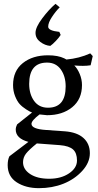

<svg xmlns="http://www.w3.org/2000/svg" viewBox="-20 -720 511 1000"><path d="M48 -277Q48 -351 99 -391.5Q150 -432 230 -432Q282 -432 315 -416L326 -410Q393 -416 450 -442L463 -428L452 -380Q433 -377 411.5 -377Q390 -377 367 -379Q384 -362 395.5 -334Q407 -306 407 -277Q407 -203 356 -161.5Q305 -120 225 -120L186 -124Q144 -92 144 -75Q144 -48 220 -43L319 -36Q382 -31 415 -1Q448 29 448 78Q448 127 408 170.5Q368 214 310 237Q252 260 183 260Q114 260 67 229.5Q20 199 20 140Q20 112 29 94L128 19Q62 1 62 -45Q62 -58 69 -72L147 -134Q137 -137 116 -150.5Q95 -164 82 -178.5Q69 -193 58.5 -219.5Q48 -246 48 -277ZM100 125Q100 162 137 186.5Q174 211 236 211Q298 211 339.5 183Q381 155 381 116Q381 77 360.5 58.5Q340 40 292 36L172 27Q131 60 115.5 80Q100 100 100 125ZM132 -283Q132 -230 157.5 -194.5Q183 -159 230 -159Q322 -159 322 -270Q322 -323 296.5 -358.5Q271 -394 225 -394Q132 -394 132 -283ZM269 -700 291 -682Q270 -661 250.5 -631.5Q231 -602 231 -581Q231 -560 289 -554L296 -538Q288 -525 271 -507Q254 -489 242 -481Q215 -483 190 -501.5Q165 -520 165 -549Q165 -578 200 -624.5Q235 -671 269 -700Z"/></svg>

Font: Buenard
Style: Regular
Weight: 400
Designer: Gustavo Ibarra
Foundry: FontFuror
Version: Version 1.001 2011